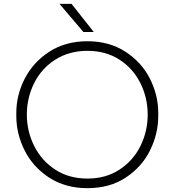

<svg xmlns="http://www.w3.org/2000/svg" viewBox="-20 -964 910 1001"><path d="M65 -359V-375Q65 -469 109.5 -555Q154 -641 238 -695Q322 -749 436 -749Q549 -749 633 -695Q717 -641 761 -555Q805 -469 805 -375V-359Q805 -267 762.5 -180.5Q720 -94 636 -38.5Q552 17 436 17Q320 17 235.5 -38.5Q151 -94 108 -180.5Q65 -267 65 -359ZM750 -366Q750 -455 711.5 -531.5Q673 -608 602 -653.5Q531 -699 436 -699Q341 -699 269 -653.5Q197 -608 158.5 -531.5Q120 -455 120 -366Q120 -280 158 -203.5Q196 -127 267.5 -80Q339 -33 436 -33Q532 -33 603.5 -80Q675 -127 712.5 -203.5Q750 -280 750 -366ZM290 -944H353L469 -797H415Z"/></svg>

Font: Sora-SIA ExtraLight
Style: Regular
Weight: 200
Designer: Jonathan Barnbrook, Julián Moncada
Foundry: Barnbrook Fonts
Version: Version 2.000